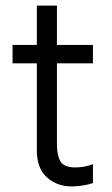

<svg xmlns="http://www.w3.org/2000/svg" viewBox="-20 -660 403 688"><path d="M237 8Q184 8 148 -24.5Q112 -57 112 -121V-433H25V-499H112V-640H184V-499H313V-433H184V-144Q184 -102 197 -81Q210 -60 250 -60Q268 -60 285 -63.5Q302 -67 313 -72V-4Q299 1 277.5 4.5Q256 8 237 8Z"/></svg>

Font: Maven Pro VF Beta
Style: Regular
Weight: 400
Designer: Joe Prince
Foundry: Joe Prince
Version: Version 2.002